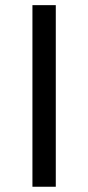

<svg xmlns="http://www.w3.org/2000/svg" viewBox="-20 -711 336 731"><path d="M192.4 0H103.5V-691.4H192.4Z"/></svg>

Font: Pretendard GOV ExtraBold
Style: Regular
Weight: 800
Designer: Base glyphs from Inter by Rasmus Andersson; Hangeul glyphs from Noto Sans CJK(Source Han Sans) by Jang Soo-young and Kan
Foundry: Kil Hyung-jin
Version: Version 1.309